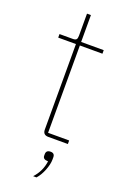

<svg xmlns="http://www.w3.org/2000/svg" viewBox="-164 -703 637 967"><g transform="rotate(20 155.0 -219.0)"><path d="M191 66Q213 66 213 88V99Q213 125 200 158Q187 191 168 212H150Q188 171 195 116Q167 116 167 96V88Q167 66 191 66ZM259 0H154Q125 0 125 -29V-487H30V-506H102Q115 -506 120 -511.5Q125 -517 125 -531V-650H146V-506H267V-487H146V-19H259Z"/></g></svg>

Font: IBM Plex Sans Thin
Style: Regular
Weight: 100
Designer: Mike Abbink, Paul van der Laan, Pieter van Rosmalen
Foundry: Bold Monday
Version: Version 3.0